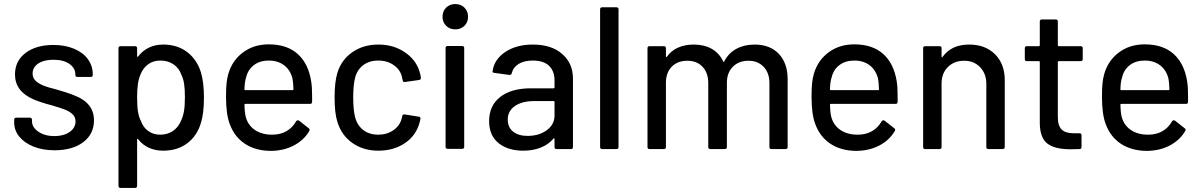

<svg xmlns="http://www.w3.org/2000/svg" viewBox="-20 -736 5940 948"><path d="M50 -132V-144Q50 -155 60 -155H127Q138 -155 138 -144V-137Q138 -107 170 -85.5Q202 -64 248 -64Q295 -64 324 -84.5Q353 -105 353 -137Q353 -159 336 -174Q322 -186 302.5 -194Q283 -202 239 -215Q178 -231 144 -246Q54 -286 54 -368Q54 -435 106 -474.5Q158 -514 244 -514Q302 -514 346.5 -495Q391 -476 414.5 -443Q438 -410 438 -370V-366Q438 -356 428 -356H363Q352 -356 352 -366V-369Q352 -400 322.5 -420.5Q293 -441 244 -441Q197 -441 169 -422.5Q141 -404 141 -373Q141 -353 153.5 -339.5Q166 -326 191 -315Q217 -304 256 -295Q313 -279 347 -265Q444 -228 444 -142Q444 -74 391 -34Q338 6 249 6Q191 6 146 -12Q101 -30 75.5 -61Q50 -92 50 -132Z M565 181V-498Q565 -508 576 -508H646Q657 -508 657 -498V-458Q657 -456 658.5 -455.5Q660 -455 662 -457Q684 -486 715.5 -501Q747 -516 786 -516Q855 -516 903.5 -479.5Q952 -443 972 -379Q987 -330 987 -254Q987 -176 972 -129Q953 -65 904.5 -28.5Q856 8 785 8Q747 8 715 -6.5Q683 -21 662 -49Q660 -51 658.5 -50.5Q657 -50 657 -48V181Q657 192 646 192H576Q565 192 565 181ZM676 -138Q687 -107 712 -89Q737 -71 771 -71Q806 -71 832.5 -88.5Q859 -106 872 -136Q883 -158 888 -185Q893 -212 893 -255Q893 -297 889 -322.5Q885 -348 875 -368Q864 -400 836.5 -418.5Q809 -437 772 -437Q737 -437 712 -419Q687 -401 674 -369Q665 -348 661 -322Q657 -296 657 -254Q657 -210 661.5 -183.5Q666 -157 676 -138Z M1115 -122Q1096 -170 1096 -258Q1096 -299 1098.5 -324Q1101 -349 1107 -370Q1126 -437 1179.5 -477Q1233 -517 1307 -517Q1398 -517 1451 -468.5Q1504 -420 1517 -331Q1521 -306 1521 -261V-234Q1521 -223 1511 -223H1191Q1187 -223 1187 -219Q1188 -178 1194 -157Q1205 -117 1239 -94Q1273 -71 1324 -71Q1364 -71 1394 -88Q1424 -105 1442 -137Q1445 -141 1449 -142Q1453 -143 1457 -140L1504 -103Q1512 -98 1507 -89Q1480 -43 1429.5 -17Q1379 9 1315 9Q1241 8 1189.5 -26Q1138 -60 1115 -122ZM1191 -291H1425Q1429 -291 1429 -295Q1428 -329 1424 -349Q1413 -391 1382.5 -414Q1352 -437 1307 -437Q1263 -437 1233.5 -414.5Q1204 -392 1195 -353Q1188 -333 1187 -295Q1187 -291 1191 -291Z M1646 -134Q1632 -176 1632 -256Q1632 -331 1646 -377Q1666 -441 1720 -478.5Q1774 -516 1848 -516Q1922 -516 1977.5 -479Q2033 -442 2051 -384Q2058 -363 2058 -352V-350Q2058 -343 2049 -341L1978 -331H1976Q1970 -331 1968 -340L1965 -354Q1958 -390 1925.5 -413.5Q1893 -437 1848 -437Q1803 -437 1773 -414Q1743 -391 1733 -351Q1724 -315 1724 -255Q1724 -194 1733 -159Q1743 -118 1773 -94.5Q1803 -71 1848 -71Q1891 -71 1923 -93.5Q1955 -116 1964 -153L1966 -162Q1968 -173 1978 -171L2047 -160Q2056 -159 2056 -151Q2056 -146 2052 -132Q2035 -67 1979.5 -29.5Q1924 8 1848 8Q1774 8 1720 -30Q1666 -68 1646 -134Z M2180 -11V-499Q2180 -509 2191 -509H2261Q2272 -509 2272 -499V-11Q2272 -1 2261 -1H2191Q2180 -1 2180 -11ZM2228 -716Q2255 -716 2273 -698.5Q2291 -681 2291 -653Q2291 -626 2273 -608.5Q2255 -591 2228 -591Q2201 -591 2183 -608.5Q2165 -626 2165 -653Q2165 -681 2183 -698.5Q2201 -716 2228 -716Z M2395 -138Q2395 -214 2449.5 -257Q2504 -300 2602 -300H2714Q2718 -300 2718 -304V-338Q2718 -385 2691 -411Q2664 -437 2611 -437Q2568 -437 2541 -420.5Q2514 -404 2507 -375Q2504 -365 2495 -366L2422 -376Q2410 -377 2412 -384Q2420 -443 2475 -479.5Q2530 -516 2611 -516Q2703 -516 2756 -469.5Q2809 -423 2809 -348V-10Q2809 0 2799 0H2728Q2718 0 2718 -10V-50Q2718 -52 2716 -53Q2714 -54 2713 -52Q2689 -23 2650.5 -7.5Q2612 8 2564 8Q2488 8 2441.5 -29.5Q2395 -67 2395 -138ZM2585 -65Q2641 -65 2679.5 -93Q2718 -121 2718 -166V-233Q2718 -237 2714 -237H2618Q2558 -237 2522.5 -212.5Q2487 -188 2487 -146Q2487 -107 2513.5 -86Q2540 -65 2585 -65Z M2943 -10V-690Q2943 -700 2953 -700H3024Q3034 -700 3034 -690V-10Q3034 0 3024 0H2953Q2943 0 2943 -10Z M3177 -10V-498Q3177 -508 3187 -508H3258Q3268 -508 3268 -498V-457Q3268 -455 3270 -454.5Q3272 -454 3273 -456Q3294 -486 3328 -501Q3362 -516 3405 -516Q3457 -516 3494 -495Q3531 -474 3551 -433Q3553 -426 3556 -433Q3577 -474 3616 -495Q3655 -516 3706 -516Q3782 -516 3825.5 -470Q3869 -424 3869 -344V-10Q3869 0 3859 0H3789Q3779 0 3779 -10V-326Q3779 -376 3750.5 -406Q3722 -436 3676 -436Q3628 -436 3598.5 -406.5Q3569 -377 3569 -327V-10Q3569 0 3558 0H3488Q3477 0 3477 -10V-326Q3477 -376 3449 -406Q3421 -436 3374 -436Q3326 -436 3297.5 -407.5Q3269 -379 3268 -330V-10Q3268 0 3258 0H3187Q3177 0 3177 -10Z M4006 -122Q3987 -170 3987 -258Q3987 -299 3989.5 -324Q3992 -349 3998 -370Q4017 -437 4070.5 -477Q4124 -517 4198 -517Q4289 -517 4342 -468.5Q4395 -420 4408 -331Q4412 -306 4412 -261V-234Q4412 -223 4402 -223H4082Q4078 -223 4078 -219Q4079 -178 4085 -157Q4096 -117 4130 -94Q4164 -71 4215 -71Q4255 -71 4285 -88Q4315 -105 4333 -137Q4336 -141 4340 -142Q4344 -143 4348 -140L4395 -103Q4403 -98 4398 -89Q4371 -43 4320.5 -17Q4270 9 4206 9Q4132 8 4080.5 -26Q4029 -60 4006 -122ZM4082 -291H4316Q4320 -291 4320 -295Q4319 -329 4315 -349Q4304 -391 4273.5 -414Q4243 -437 4198 -437Q4154 -437 4124.5 -414.5Q4095 -392 4086 -353Q4079 -333 4078 -295Q4078 -291 4082 -291Z M4538 -10V-498Q4538 -508 4548 -508H4619Q4629 -508 4629 -498V-456Q4629 -454 4630.5 -453Q4632 -452 4633 -454Q4677 -516 4765 -516Q4845 -516 4893 -468Q4941 -420 4941 -340V-10Q4941 0 4930 0H4860Q4850 0 4850 -10V-322Q4850 -372 4819.5 -404Q4789 -436 4741 -436Q4691 -436 4660 -405Q4629 -374 4629 -323V-10Q4629 0 4619 0H4548Q4538 0 4538 -10Z M5114 -127V-429Q5114 -434 5110 -434H5050Q5040 -434 5040 -444V-498Q5040 -508 5050 -508H5110Q5114 -508 5114 -513V-630Q5114 -640 5125 -640H5192Q5203 -640 5203 -630V-513Q5203 -508 5207 -508H5315Q5326 -508 5326 -498V-444Q5326 -434 5315 -434H5207Q5203 -434 5203 -429V-159Q5203 -115 5222 -96.5Q5241 -78 5282 -78H5310Q5320 -78 5320 -68V-10Q5320 0 5310 0Q5297 1 5266 1Q5188 1 5151.5 -27Q5115 -55 5114 -127Z M5440 -122Q5421 -170 5421 -258Q5421 -299 5423.5 -324Q5426 -349 5432 -370Q5451 -437 5504.5 -477Q5558 -517 5632 -517Q5723 -517 5776 -468.5Q5829 -420 5842 -331Q5846 -306 5846 -261V-234Q5846 -223 5836 -223H5516Q5512 -223 5512 -219Q5513 -178 5519 -157Q5530 -117 5564 -94Q5598 -71 5649 -71Q5689 -71 5719 -88Q5749 -105 5767 -137Q5770 -141 5774 -142Q5778 -143 5782 -140L5829 -103Q5837 -98 5832 -89Q5805 -43 5754.5 -17Q5704 9 5640 9Q5566 8 5514.5 -26Q5463 -60 5440 -122ZM5516 -291H5750Q5754 -291 5754 -295Q5753 -329 5749 -349Q5738 -391 5707.5 -414Q5677 -437 5632 -437Q5588 -437 5558.5 -414.5Q5529 -392 5520 -353Q5513 -333 5512 -295Q5512 -291 5516 -291Z"/></svg>

Font: Barlow GEO Medium
Style: Regular
Weight: 500
Designer: Jeremy Tribby
Foundry: Tribby Type
Version: Version 1.408